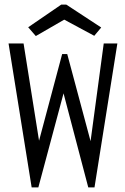

<svg xmlns="http://www.w3.org/2000/svg" viewBox="-20 -811 540 831"><path d="M117 0 17 -623H82L149 -202L249 -577H271L372 -200L429 -623H488L389 0H362L255 -407L146 0ZM135 -655 102 -693 245 -791H267L418 -692L388 -656L258 -726Z"/></svg>

Font: Inconsolata Nerd Font Mono
Style: Regular
Weight: 400
Monospace: yes
Designer: Raph Levien, Cyreal, Brenton Simpson
Foundry: Raph Levien, Cyreal, Google
Version: Version 3.000; ttfautohint (v1.8.3);Nerd Fonts 3.0.2